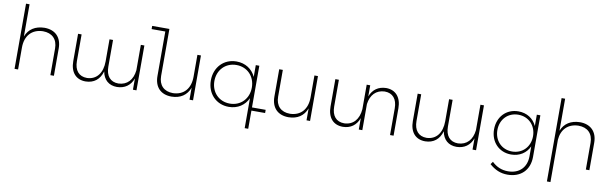

<svg xmlns="http://www.w3.org/2000/svg" viewBox="-55 -1370 6989 2196"><g transform="rotate(10 3439.5 -272.0)"><path d="M364 -522C258 -520 183 -472 149 -383V-757H108V0H149V-255C149 -391 225 -477 354 -480C461 -480 524 -417 524 -310V0H565V-318C565 -445 491 -522 364 -522Z M1483 -521V-226C1471 -113 1408 -44 1306 -41C1212 -41 1160 -104 1160 -211V-521H1119V-265C1119 -130 1053 -44 941 -41C847 -41 795 -104 795 -211V-521H754V-203C754 -75 820 1 932 1C1028 0 1095 -52 1123 -149C1140 -54 1202 1 1296 1C1386 0 1452 -46 1483 -131V0H1524V-521Z M2140 -521V-266C2140 -130 2066 -44 1940 -41C1835 -41 1773 -104 1773 -211V-757H1573V-720H1732V-203C1732 -75 1805 1 1930 1C2033 0 2107 -49 2140 -139V0H2181V-521Z M3018 -37H2859V-521H2818V-384C2779 -470 2698 -524 2595 -524C2448 -524 2342 -414 2342 -260C2342 -107 2448 3 2595 3C2698 3 2779 -51 2818 -137V211H2859V0H3018ZM2601 -36C2474 -36 2383 -130 2383 -260C2383 -389 2474 -484 2601 -484C2727 -484 2818 -390 2818 -260C2818 -130 2727 -36 2601 -36Z M3499 -521V-266C3499 -130 3425 -44 3299 -41C3194 -41 3132 -104 3132 -211V-521H3090V-203C3090 -75 3164 1 3289 1C3392 0 3466 -49 3499 -139V0H3540V-521Z M4332 -522C4243 -520 4179 -476 4147 -392V-521H4106V-237C4097 -118 4033 -44 3929 -41C3835 -41 3783 -104 3783 -211V-521H3742V-203C3742 -75 3808 1 3920 1C4010 0 4075 -47 4106 -133V0H4147V-303C4161 -411 4224 -477 4323 -480C4417 -480 4469 -417 4469 -310V0H4510V-318C4510 -445 4443 -522 4332 -522Z M5427 -521V-226C5415 -113 5352 -44 5250 -41C5156 -41 5104 -104 5104 -211V-521H5063V-265C5063 -130 4997 -44 4885 -41C4791 -41 4739 -104 4739 -211V-521H4698V-203C4698 -75 4764 1 4876 1C4972 0 5039 -52 5067 -149C5084 -54 5146 1 5240 1C5330 0 5396 -46 5427 -131V0H5468V-521Z M6082 -521V-389C6045 -471 5968 -522 5869 -522C5729 -522 5629 -417 5629 -271C5629 -126 5729 -21 5870 -21C5968 -21 6045 -72 6082 -153V-38C6082 92 5998 174 5869 174C5794 174 5735 148 5681 97L5659 128C5721 183 5787 213 5870 213C6023 213 6123 116 6123 -38V-521ZM5875 -57C5754 -57 5668 -147 5668 -270C5668 -394 5754 -484 5875 -484C5995 -484 6082 -394 6082 -270C6082 -147 5995 -57 5875 -57Z M6583 -522C6478 -520 6404 -473 6369 -385V-757H6328V211H6369V-281C6378 -402 6453 -477 6573 -480C6680 -480 6743 -417 6743 -310V0H6784V-318C6784 -445 6710 -522 6583 -522Z"/></g></svg>

Font: Montserrat arm ExtraLight
Style: Regular
Weight: 275
Designer: Julieta Ulanovsky
Foundry: Julieta Ulanovsky
Version: Version 6.000;PS 006.000;hotconv 1.0.88;makeotf.lib2.5.64775